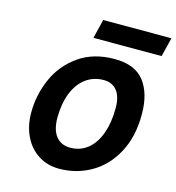

<svg xmlns="http://www.w3.org/2000/svg" viewBox="-133 -1048 1072 1172"><g transform="rotate(15 402.5 -461.5)"><path d="M586.4 -434.6Q586.4 -506.3 556.6 -543.9Q526.9 -581.5 472.7 -581.5Q408.2 -581.5 359.6 -545.4Q311 -509.3 284.4 -442.4Q257.8 -375.5 257.8 -286.1Q257.8 -210 290 -169.7Q322.3 -129.4 379.4 -129.4Q444.3 -129.4 491 -168Q537.6 -206.5 562 -275.6Q586.4 -344.7 586.4 -434.6ZM347.2 12.2Q272.9 12.2 215.6 -24.7Q158.2 -61.5 126.7 -127Q95.2 -192.4 95.2 -275.9Q95.2 -386.7 140.1 -489.3Q185.1 -591.8 277.6 -657.2Q370.1 -722.7 504.4 -722.7Q632.3 -722.7 691.4 -647Q750.5 -571.3 750.5 -438.5Q750.5 -297.4 695.6 -195.3Q640.6 -93.3 548.6 -40.5Q456.5 12.2 347.2 12.2ZM373.5 -934.6H804.7L774.9 -814H344.2Z"/></g></svg>

Font: Lesson One Extra
Style: Italic
Weight: 800
Italic angle: -14°
Designer: But Ko, Victor Gaultney, Annie Olsen, Julie Remington, Don Collingsworth, Eric Hays, Becca Hirsbrunner
Version: Version 1.100